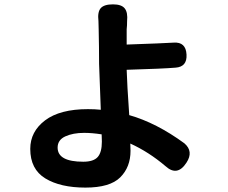

<svg xmlns="http://www.w3.org/2000/svg" viewBox="-20 -809 1040 877"><path d="M364.3 -202.1Q313.5 -202.1 278.3 -186Q243.2 -169.9 243.2 -134.8Q243.2 -70.3 360.4 -70.3Q407.2 -70.3 426.3 -91.8Q445.3 -113.3 445.3 -162.1Q445.3 -182.6 444.3 -195.3Q400.4 -202.1 364.3 -202.1ZM570.3 -283.2Q694.3 -248 822.3 -154.3Q865.2 -117.2 832 -66.4Q790 -1 736.3 -49.8Q659.2 -115.2 575.2 -153.3Q576.2 -140.6 576.2 -120.1Q576.2 -45.9 529.3 1Q482.4 47.9 370.1 47.9Q255.9 47.9 187 5.9Q118.2 -36.1 118.2 -128.9Q118.2 -208 186 -259.3Q253.9 -310.5 381.8 -310.5Q414.1 -310.5 440.4 -307.6Q432.6 -507.8 432.6 -517.6Q432.6 -592.8 430.7 -674.8Q430.7 -681.6 430.2 -694.3Q429.7 -707 429.7 -712.9Q424.8 -753.9 439.9 -771.5Q455.1 -789.1 496.1 -789.1Q535.2 -789.1 549.8 -770.5Q564.5 -752 560.5 -711.9Q560.5 -706.1 560.1 -693.4Q559.6 -680.7 558.6 -674.8V-605.5Q725.6 -611.3 773.4 -614.3Q829.1 -618.2 832 -559.6Q835 -503.9 782.2 -500Q725.6 -495.1 558.6 -490.2Q560.5 -423.8 570.3 -283.2Z"/></svg>

Font: GenSenMaruGothic TW TTF Bold
Style: Regular
Weight: 700
Version: Version 1.301